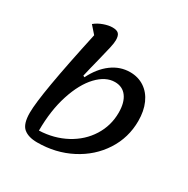

<svg xmlns="http://www.w3.org/2000/svg" viewBox="-177 -933 1095 1117"><g transform="rotate(30 370.0 -374.5)"><path d="M666 -377Q666 -265 606.5 -173Q547 -81 444.5 -28Q342 25 218 25Q159 25 127 -1.5Q95 -28 95 -104Q95 -226 194 -681L150 -731Q174 -751 206.5 -762.5Q239 -774 265 -774Q294 -774 306 -761.5Q318 -749 318 -719Q318 -700 310.5 -666.5Q303 -633 288 -573Q269 -499 257 -446L267 -441Q305 -517 361 -558.5Q417 -600 484 -600Q538 -600 579.5 -572.5Q621 -545 643.5 -494.5Q666 -444 666 -377ZM543 -362Q543 -430 515 -468Q487 -506 436 -506Q374 -506 318 -447Q262 -388 227.5 -281.5Q193 -175 193 -40Q292 -44 372 -87Q452 -130 497.5 -202.5Q543 -275 543 -362Z"/></g></svg>

Font: Lemonada
Style: Regular
Weight: 400
Designer: Mohamed Gaber (Arabic) Eduardo Tunni (Latin)
Foundry: Kief Type Foundry
Version: Version 3.006